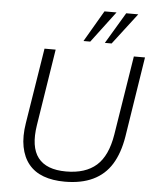

<svg xmlns="http://www.w3.org/2000/svg" viewBox="-61 -987 847 1047"><g transform="rotate(5 362.0 -464.0)"><path d="M333 8Q266 8 216 -10.5Q166 -29 135 -67Q104 -105 93 -161.5Q82 -218 94 -292L160 -705H221L155 -286Q136 -166 181.5 -107Q227 -48 335 -48Q441 -48 501 -101Q561 -154 580 -272L649 -705H710L641 -265Q626 -174 588.5 -113.5Q551 -53 487 -22.5Q423 8 333 8ZM368 -765 468 -936H534L405 -765ZM485 -765 587 -936H653L522 -765Z"/></g></svg>

Font: Nunito Sans 12pt Light
Style: Italic
Weight: 300
Italic angle: -9°
Designer: Vernon Adams
Foundry: Vernon Adams
Version: Version 3.101;gftools[0.9.27]